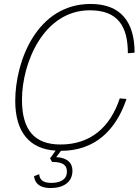

<svg xmlns="http://www.w3.org/2000/svg" viewBox="-20 -746 708 970"><path d="M235 204C299 204 346 176 346 116C346 76 318 50 264 48L288 16C458 16 565 -86 619 -246L585 -249C537 -103 437 -16 286 -16C154 -16 91 -89 91 -242C91 -428 200 -694 434 -694C574 -694 626 -615 626 -477L660 -480C660 -633 592 -726 438 -726C166 -726 57 -436 57 -236C57 -78 130 7 261 15L233 54L243 72C303 72 318 92 318 121C318 161 285 178 239 178C195 178 180 160 178 134L152 144C156 182 183 204 235 204Z"/></svg>

Font: Geist Thin
Style: Italic
Weight: 100
Italic angle: -12°
Designer: Basement.studio, Andrés Briganti, Mateo Zaragoza
Foundry: Basement.studio, Vercel, Andrés Briganti, Guido Ferreyra, Mateo Zaragoza
Version: Version 1.500